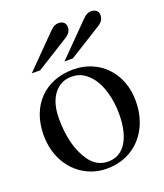

<svg xmlns="http://www.w3.org/2000/svg" viewBox="-129 -765 736 861"><g transform="rotate(-20 239.0 -334.0)"><path d="M364 -655Q379 -670 388 -674Q397 -678 407 -678Q422 -678 431.5 -670Q441 -662 441 -648Q441 -634 434.5 -623.5Q428 -613 412 -603L258 -507H218ZM208 -655Q223 -670 232 -674Q241 -678 251 -678Q266 -678 275.5 -670Q285 -662 285 -648Q285 -634 278.5 -623.5Q272 -613 256 -603L102 -507H62ZM458 -231Q458 -179 442 -135Q426 -91 396.5 -58.5Q367 -26 325.5 -8Q284 10 233 10Q188 10 148.5 -7.5Q109 -25 79.5 -56.5Q50 -88 33.5 -132Q17 -176 17 -228Q17 -280 33 -323Q49 -366 78.5 -396.5Q108 -427 149.5 -443.5Q191 -460 242 -460Q288 -460 327.5 -443.5Q367 -427 396 -397Q425 -367 441.5 -325Q458 -283 458 -231ZM368 -204Q368 -255 355 -303Q342 -351 318 -382Q300 -405 277.5 -418.5Q255 -432 223 -432Q171 -432 139 -390Q107 -348 107 -273Q107 -213 119.5 -161Q132 -109 160 -68Q194 -18 250 -18Q306 -18 337 -67Q368 -116 368 -204Z"/></g></svg>

Font: STIXGeneralUnicodeRegular
Style: Regular
Weight: 400
Designer: MicroPress Inc., with final additions and corrections provided by Coen Hoffman, Elsevier (retired)
Version: Version 1.1.0